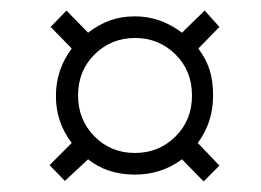

<svg xmlns="http://www.w3.org/2000/svg" viewBox="-20 -370 495 364"><path d="M236 -39Q183 -39 147 -68L103 -27L74 -57L116 -99Q86 -138 86 -188Q86 -238 116 -278L76 -319L106 -350L147 -308Q168 -324 189 -331.5Q210 -339 236 -339Q284 -339 325 -308L368 -350L396 -319L356 -278Q371 -258 377.5 -237Q384 -216 384 -189Q384 -138 355 -99L396 -56L366 -26L325 -68Q286 -39 236 -39ZM128 -189Q128 -143 159 -111.5Q190 -80 236 -80Q281 -80 312.5 -111Q344 -142 344 -189Q344 -236 312.5 -267Q281 -298 236 -298Q191 -298 159.5 -267Q128 -236 128 -189Z"/></svg>

Font: BellefairVN
Style: Regular
Weight: 400
Designer: Nick Shinn, Liron Lavi Turkenic
Foundry: Shinntype
Version: Version 1.003